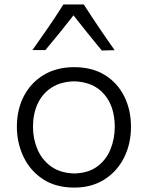

<svg xmlns="http://www.w3.org/2000/svg" viewBox="-20 -830 662 861"><path d="M313.5 11.2Q229.5 11.2 172.1 -26.9Q114.7 -64.9 85.2 -127.2Q55.7 -189.5 55.7 -261.7Q55.7 -339.4 87.4 -399.7Q119.1 -460 176.8 -494.4Q234.4 -528.8 312.5 -528.8Q393.1 -528.8 450 -493.7Q506.8 -458.5 537.1 -397.9Q567.4 -337.4 567.4 -261.7Q567.4 -185.1 536.4 -123.3Q505.4 -61.5 448.2 -25.1Q391.1 11.2 313.5 11.2ZM313.5 -52.2Q376 -53.7 416 -83.3Q456.1 -112.8 475.3 -160.2Q494.6 -207.5 494.6 -261.7Q494.6 -352.1 447.3 -407.2Q399.9 -462.4 313.5 -465.3Q252 -463.9 210.7 -436.8Q169.4 -409.7 148.7 -364.3Q127.9 -318.8 127.9 -261.7Q127.9 -207.5 147.9 -160.4Q168 -113.3 209.2 -83.5Q250.5 -53.7 313.5 -52.2ZM436.5 -603.5Q404.3 -642.6 372.1 -682.4Q339.8 -722.2 309.6 -761.2Q279.8 -722.7 248 -683.6Q216.3 -644.5 183.6 -605.5H125.5Q162.1 -657.2 197.3 -708.3Q232.4 -759.3 264.2 -810.1H355.5Q388.2 -759.3 422.9 -708Q457.5 -656.7 494.1 -605Z"/></svg>

Font: Pinar-DS1-FD Regular
Style: Regular
Weight: 400
Designer: Amin Abedi
Version: Version 3.000